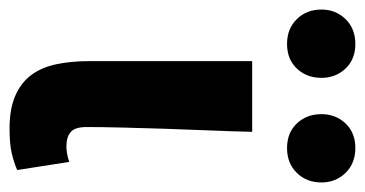

<svg xmlns="http://www.w3.org/2000/svg" viewBox="-244 -551 764 402"><g transform="rotate(90 138.0 -350.0)"><path d="M206 12Q165 12 137.5 0Q110 -12 94 -33.5Q78 -55 71.5 -86Q65 -117 65 -155V-496H213Q212 -452 210 -404.5Q208 -357 206.5 -310.5Q205 -264 204 -222Q203 -180 203 -149Q203 -125 213.5 -116Q224 -107 244 -107Q250 -107 259 -108.5Q268 -110 276 -113L293 -4Q277 3 257.5 7.5Q238 12 206 12ZM29 -569Q-3 -569 -23 -589.5Q-43 -610 -43 -641Q-43 -671 -23 -691.5Q-3 -712 29 -712Q61 -712 80.5 -691.5Q100 -671 100 -641Q100 -610 80.5 -589.5Q61 -569 29 -569ZM247 -569Q215 -569 195.5 -589.5Q176 -610 176 -641Q176 -671 195.5 -691.5Q215 -712 247 -712Q279 -712 299 -691.5Q319 -671 319 -641Q319 -610 299 -589.5Q279 -569 247 -569Z"/></g></svg>

Font: hySource Sans Pro
Style: Bold
Weight: 700
Designer: Paul D. Hunt
Foundry: Adobe Systems Incorporated
Version: Version 2.021;PS 2.000;hotconv 1.0.86;makeotf.lib2.5.63406